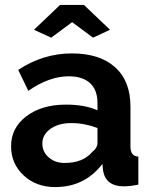

<svg xmlns="http://www.w3.org/2000/svg" viewBox="-20 -750 614 780"><path d="M204 10Q127 10 76 -37.5Q25 -85 25 -156Q25 -231 87.5 -278Q150 -325 248 -325Q324 -325 376 -302V-332Q376 -384 346 -412Q316 -440 259 -440Q180 -440 95 -381L54 -466Q155 -533 272 -533Q385 -533 447.5 -477Q510 -421 510 -317V-154Q510 -115 542 -114V0Q508 7 483 7Q411 7 399 -55L396 -84Q324 10 204 10ZM242 -88Q317 -88 354 -132Q376 -149 376 -170V-230Q323 -250 270 -250Q218 -250 185 -226.5Q152 -203 152 -167Q152 -133 178 -110.5Q204 -88 242 -88ZM188 -597 118 -629 224 -730H321L427 -629L358 -597L273 -660Z"/></svg>

Font: Raleway
Style: Bold
Weight: 700
Designer: Matt McInerney, Pablo Impallari, Rodrigo Fuenzalida
Foundry: Matt McInerney, Pablo Impallari, Rodrigo Fuenzalida
Version: Version 3.000